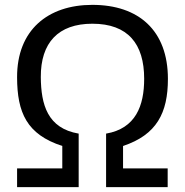

<svg xmlns="http://www.w3.org/2000/svg" viewBox="-20 -770 760 790"><path d="M50.3 0H303.7V-220.2C175.3 -242.2 148.9 -339.4 147.9 -452.6C147 -594.2 219.7 -672.4 359.9 -672.4C506.8 -672.4 573.2 -589.4 573.2 -445.8C573.2 -334.5 538.1 -241.2 416.5 -220.2V0H669.9V-77.1H486.3V-169.4C624.5 -215.3 670.9 -305.2 670.9 -445.3C670.9 -645 550.3 -750 359.9 -750C176.8 -750 49.3 -646 50.3 -451.2C50.8 -307.1 89.8 -216.8 236.3 -169.4V-77.1H50.3Z"/></svg>

Font: Winston
Style: Regular
Weight: 400
Designer: Vernon Adams, Kim Jin-seong, David Berlow, Cristiano Sobral
Foundry: The Winston Project Authors
Version: Version 3.004